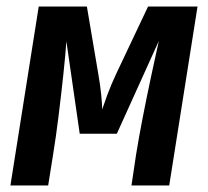

<svg xmlns="http://www.w3.org/2000/svg" viewBox="-20 -570 640 590"><path d="M12 0 99 -550H247L282 -343Q288 -309 291 -279Q294 -249 294 -234Q299 -249 310 -279Q321 -309 337 -343L435 -550H587L500 0H384L398 -94Q406 -144 418.5 -208.5Q431 -273 444.5 -336Q458 -399 468 -444L339 -159H225L184 -443Q181 -400 174.5 -339.5Q168 -279 160 -214Q152 -149 143 -94L128 0Z"/></svg>

Font: JetBrains Mono NL
Style: Bold Italic
Weight: 700
Italic angle: -9°
Designer: Philipp Nurullin, Konstantin Bulenkov
Foundry: JetBrains
Version: Version 2.304; ttfautohint (v1.8.4.7-5d5b)